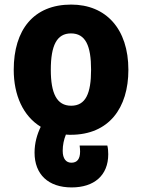

<svg xmlns="http://www.w3.org/2000/svg" viewBox="-20 -579 621 839"><path d="M293 240C391 240 453 188 453 95C453 83 452 68 449 57H328C329 65 330 75 330 83C330 116 317 132 292 132C269 132 254 115 254 80C254 55 259 31 268 9C275 10 282 10 289 10C456 10 541 -107 541 -274C541 -453 443 -559 291 -559C127 -559 40 -449 40 -274C40 -163 81 -72 158 -25C142 8 131 46 131 88C131 183 191 240 293 240ZM291 -117C228 -117 202 -171 202 -274C202 -380 228 -433 290 -433C354 -433 378 -379 378 -274C378 -170 354 -117 291 -117Z"/></svg>

Font: Noto Sans Georgian SemiCondensed Extra
Style: Regular
Weight: 800
Width: 4
Designer: Monotype Design Team
Foundry: Monotype Imaging Inc.
Version: Version 1.901